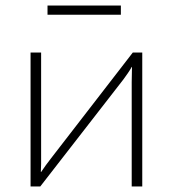

<svg xmlns="http://www.w3.org/2000/svg" viewBox="-20 -671 623 691"><path d="M492 -482V0H454V-375Q454 -389 454.5 -402.5Q455 -416 455 -430H454Q448 -419 440 -407.5Q432 -396 424 -385L125 0H90V-482H128V-110Q128 -95 128 -81Q128 -67 127 -52H128Q136 -64 145 -76.5Q154 -89 162 -99L458 -482ZM415 -651V-618H151V-651Z"/></svg>

Font: Exo 2 ExtraLight
Style: Regular
Weight: 250
Designer: Natanael Gama
Foundry: Natanael Gama
Version: Version 2.010